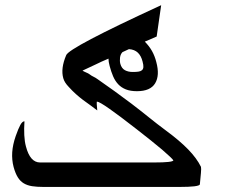

<svg xmlns="http://www.w3.org/2000/svg" viewBox="-20 -804 883 751"><path d="M537.6 -563.5Q532.2 -585.4 519.3 -597.9Q506.3 -610.4 484.4 -611.8L459 -600.1L459.5 -600.6Q451.2 -592.3 449.5 -578.9Q447.8 -565.4 450.7 -554.2Q455.6 -536.6 468.5 -529.5Q481.4 -522.5 499 -522.5Q511.7 -522.5 520.8 -523.7Q529.8 -524.9 534.9 -529.1Q540 -533.2 540.8 -541.3Q541.5 -549.3 537.6 -563.5ZM592.8 -661.1 546.4 -641.1Q563.5 -624 574.5 -604.5Q585.4 -585 591.3 -561.5Q605.5 -509.3 586.9 -478.3Q568.4 -447.3 515.6 -447.3Q490.2 -447.3 472.4 -454.3Q454.6 -461.4 442.4 -474.4Q430.2 -487.3 422.4 -505.6Q414.6 -523.9 408.7 -546.4Q404.3 -562.5 404.3 -574.7Q376.5 -563 353.3 -551.5Q330.1 -540 302.7 -527.8Q304.2 -526.4 307.9 -524.7Q311.5 -522.9 315.9 -521Q320.3 -519 324.5 -517.1Q328.6 -515.1 330.6 -513.2Q337.4 -507.8 345.7 -503.9Q354 -500 361.3 -494.6Q395 -471.2 427.5 -447.8Q460 -424.3 493.7 -398.9Q528.8 -372.1 561.5 -345.7Q594.2 -319.3 630.9 -292Q682.6 -253.9 716.1 -219.5Q749.5 -185.1 766.1 -151.4Q767.6 -145 765.9 -127Q764.2 -108.9 761.7 -82.5Q757.8 -72.8 682.1 -72.8H149.9Q124.5 -72.8 105.7 -75.7Q86.9 -78.6 73 -86.9Q59.1 -95.2 49.6 -110.6Q40 -126 33.2 -150.9Q25.9 -178.7 27.8 -208.5Q29.8 -238.3 41.5 -272Q51.8 -301.3 59.6 -315.4Q67.4 -329.6 75.7 -329.6Q73.7 -299.8 75 -275.1Q76.2 -250.5 81.5 -231Q97.7 -168.5 136.7 -168.5H583Q655.8 -168.5 658.2 -176.8Q655.3 -181.2 644 -191.9Q632.8 -202.6 614.3 -218.5Q595.7 -234.4 570.3 -254.6Q544.9 -274.9 514.2 -298.8Q447.8 -350.6 408.2 -378.4Q368.7 -406.2 358.9 -406.7Q357.4 -401.9 360.4 -372.1Q346.2 -383.3 332.3 -393.1Q318.4 -402.8 304.4 -413.3Q290.5 -423.8 276.9 -436Q263.2 -448.2 249 -463.9Q240.2 -473.1 235.1 -481.2Q230 -489.3 227.5 -498Q216.8 -536.1 238.8 -587.9Q248.5 -617.2 610.4 -783.7Z"/></svg>

Font: XB Khoramshahr
Style: Oblique
Weight: 400
Italic angle: 12°
Designer: Behnam
Foundry: Irmug
Version: Version 8.005 2009